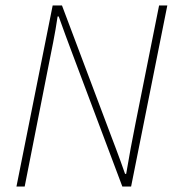

<svg xmlns="http://www.w3.org/2000/svg" viewBox="-20 -680 640 700"><path d="M40 0 172 -660H206L386 -182Q394 -161 402.5 -138.5Q411 -116 419.5 -92.5Q428 -69 436 -46H440Q448 -94 456.5 -139.5Q465 -185 474 -230L560 -660H590L458 0H426L244 -484Q232 -516 219 -551Q206 -586 194 -620H190Q183 -572 174 -526.5Q165 -481 156 -436L70 0Z"/></svg>

Font: Source Sans 3 VF
Style: Italic
Weight: 200
Italic angle: -11°
Designer: Paul D. Hunt
Foundry: Adobe Systems Incorporated
Version: Version 3.042;hotconv 1.0.118;makeotfexe 2.5.65603